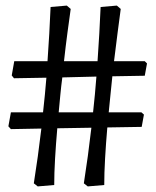

<svg xmlns="http://www.w3.org/2000/svg" viewBox="-20 -627 558 687"><path d="M115 40 101 29Q116 -65 128 -167L19 -165L10 -175L19 -225H134Q141 -287 146 -349L30 -347L22 -357L31 -408H150Q157 -506 161 -602L219 -607L233 -595Q228 -559 221.5 -511Q215 -463 209 -408H329Q336 -506 340 -602L398 -607L412 -595Q407 -560 401 -511.5Q395 -463 388 -408H498L506 -400L498 -356L382 -354Q379 -322 375.5 -290Q372 -258 369 -225H486L495 -217L487 -173L364 -171Q359 -113 356 -60Q353 -7 353 35L294 40L280 29Q295 -66 307 -170L185 -168Q180 -111 177 -59Q174 -7 174 35ZM190 -225H313Q320 -288 325 -353L203 -350Q199 -320 196 -288.5Q193 -257 190 -225Z"/></svg>

Font: Labrada Medium
Style: Regular
Weight: 500
Designer: Mercedes Jáuregui
Foundry: Omnibus-Type Team
Version: Version 1.000; ttfautohint (v1.8.4.7-5d5b)